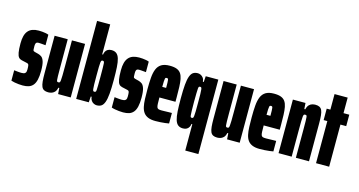

<svg xmlns="http://www.w3.org/2000/svg" viewBox="-93 -1155 3304 1766"><g transform="rotate(15 1558.5 -272.0)"><path d="M139 8Q121 8 100.5 6Q80 4 61 0.5Q42 -3 28 -8V-107Q35 -106 44.5 -105Q54 -104 64 -103Q74 -102 83 -101.5Q92 -101 99 -101Q109 -101 119.5 -103Q130 -105 137 -114Q144 -123 144 -145Q144 -171 142 -182.5Q140 -194 134.5 -197.5Q129 -201 119 -203L71 -214Q53 -218 42 -231Q31 -244 25.5 -274.5Q20 -305 20 -361Q20 -403 28 -432.5Q36 -462 52.5 -481Q69 -500 94 -509Q119 -518 153 -518Q169 -518 186 -516.5Q203 -515 219 -512Q235 -509 247 -504V-404Q237 -405 224.5 -406Q212 -407 201 -408Q190 -409 181 -409Q169 -409 162.5 -405.5Q156 -402 153 -393Q150 -384 150 -369Q150 -347 151 -337Q152 -327 156 -324Q160 -321 167 -319L202 -310Q218 -306 233.5 -295.5Q249 -285 259 -255.5Q269 -226 269 -166Q269 -115 261 -81Q253 -47 236.5 -27.5Q220 -8 196 0Q172 8 139 8Z M382 8Q358 8 342.5 0Q327 -8 319 -26Q311 -44 308 -74.5Q305 -105 305 -150V-510H430V-233Q430 -186 430.5 -159.5Q431 -133 432.5 -121.5Q434 -110 438.5 -107.5Q443 -105 450 -105Q457 -105 461 -108.5Q465 -112 467 -127Q469 -142 469.5 -175Q470 -208 470 -266V-510H595V0H475L471 -57H462Q456 -28 441.5 -14Q427 0 411 4Q395 8 382 8Z M843 8Q831 8 816.5 1.5Q802 -5 791.5 -19.5Q781 -34 779 -56H771L767 0H647V-743H772V-458H780Q782 -474 789 -487.5Q796 -501 810.5 -509.5Q825 -518 846 -518Q875 -518 893 -504Q911 -490 920.5 -459Q930 -428 933 -378Q936 -328 936 -256Q936 -177 931.5 -125.5Q927 -74 916 -44.5Q905 -15 887.5 -3.5Q870 8 843 8ZM792 -107Q798 -107 802.5 -110.5Q807 -114 808 -128Q809 -142 809.5 -172Q810 -202 810 -255Q810 -308 809.5 -338Q809 -368 808 -382Q807 -396 802.5 -399.5Q798 -403 792 -403Q785 -403 781 -399.5Q777 -396 775 -381Q773 -366 772.5 -336.5Q772 -307 772 -255Q772 -203 772.5 -172.5Q773 -142 775 -128Q777 -113 781 -110Q785 -107 792 -107Z M1095 8Q1077 8 1056.5 6Q1036 4 1017 0.5Q998 -3 984 -8V-107Q991 -106 1000.5 -105Q1010 -104 1020 -103Q1030 -102 1039 -101.5Q1048 -101 1055 -101Q1065 -101 1075.5 -103Q1086 -105 1093 -114Q1100 -123 1100 -145Q1100 -171 1098 -182.5Q1096 -194 1090.5 -197.5Q1085 -201 1075 -203L1027 -214Q1009 -218 998 -231Q987 -244 981.5 -274.5Q976 -305 976 -361Q976 -403 984 -432.5Q992 -462 1008.5 -481Q1025 -500 1050 -509Q1075 -518 1109 -518Q1125 -518 1142 -516.5Q1159 -515 1175 -512Q1191 -509 1203 -504V-404Q1193 -405 1180.5 -406Q1168 -407 1157 -408Q1146 -409 1137 -409Q1125 -409 1118.5 -405.5Q1112 -402 1109 -393Q1106 -384 1106 -369Q1106 -347 1107 -337Q1108 -327 1112 -324Q1116 -321 1123 -319L1158 -310Q1174 -306 1189.5 -295.5Q1205 -285 1215 -255.5Q1225 -226 1225 -166Q1225 -115 1217 -81Q1209 -47 1192.5 -27.5Q1176 -8 1152 0Q1128 8 1095 8Z M1403 8Q1360 8 1332.5 -3.5Q1305 -15 1289.5 -36.5Q1274 -58 1267 -90Q1260 -122 1258.5 -163Q1257 -204 1257 -254Q1257 -318 1261 -367Q1265 -416 1279 -449.5Q1293 -483 1322 -500.5Q1351 -518 1401 -518Q1442 -518 1467.5 -508Q1493 -498 1507 -477.5Q1521 -457 1527 -425.5Q1533 -394 1534.5 -351.5Q1536 -309 1536 -254V-211H1383Q1383 -172 1384 -150Q1385 -128 1389.5 -117.5Q1394 -107 1404.5 -104Q1415 -101 1434 -101Q1442 -101 1460 -101.5Q1478 -102 1498 -102.5Q1518 -103 1531 -103V-3Q1516 0 1494.5 2.5Q1473 5 1449.5 6.5Q1426 8 1403 8ZM1420 -292V-312Q1420 -343 1419.5 -361Q1419 -379 1417.5 -388Q1416 -397 1412 -399.5Q1408 -402 1401 -402Q1396 -402 1392.5 -400Q1389 -398 1387 -389.5Q1385 -381 1384 -362.5Q1383 -344 1383 -312H1440Z M1739 199V-52H1731Q1730 -37 1722.5 -23Q1715 -9 1701 -0.5Q1687 8 1665 8Q1636 8 1618 -6Q1600 -20 1590.5 -51Q1581 -82 1578 -132Q1575 -182 1575 -254Q1575 -334 1579.5 -385Q1584 -436 1595 -465.5Q1606 -495 1623.5 -506.5Q1641 -518 1668 -518Q1681 -518 1695 -511.5Q1709 -505 1719.5 -491Q1730 -477 1732 -454H1740L1744 -510H1864V199ZM1719 -107Q1726 -107 1730 -110.5Q1734 -114 1736 -129Q1738 -144 1738.5 -173.5Q1739 -203 1739 -255Q1739 -308 1738.5 -338Q1738 -368 1736 -382Q1734 -397 1730 -400Q1726 -403 1719 -403Q1713 -403 1709 -399.5Q1705 -396 1704 -382Q1703 -368 1702 -338Q1701 -308 1701 -255Q1701 -202 1702 -172Q1703 -142 1704 -128Q1705 -114 1709 -110.5Q1713 -107 1719 -107Z M1991 8Q1967 8 1951.5 0Q1936 -8 1928 -26Q1920 -44 1917 -74.5Q1914 -105 1914 -150V-510H2039V-233Q2039 -186 2039.5 -159.5Q2040 -133 2041.5 -121.5Q2043 -110 2047.5 -107.5Q2052 -105 2059 -105Q2066 -105 2070 -108.5Q2074 -112 2076 -127Q2078 -142 2078.5 -175Q2079 -208 2079 -266V-510H2204V0H2084L2080 -57H2071Q2065 -28 2050.5 -14Q2036 0 2020 4Q2004 8 1991 8Z M2396 8Q2353 8 2325.5 -3.5Q2298 -15 2282.5 -36.5Q2267 -58 2260 -90Q2253 -122 2251.5 -163Q2250 -204 2250 -254Q2250 -318 2254 -367Q2258 -416 2272 -449.5Q2286 -483 2315 -500.5Q2344 -518 2394 -518Q2435 -518 2460.5 -508Q2486 -498 2500 -477.5Q2514 -457 2520 -425.5Q2526 -394 2527.5 -351.5Q2529 -309 2529 -254V-211H2376Q2376 -172 2377 -150Q2378 -128 2382.5 -117.5Q2387 -107 2397.5 -104Q2408 -101 2427 -101Q2435 -101 2453 -101.5Q2471 -102 2491 -102.5Q2511 -103 2524 -103V-3Q2509 0 2487.5 2.5Q2466 5 2442.5 6.5Q2419 8 2396 8ZM2413 -292V-312Q2413 -343 2412.5 -361Q2412 -379 2410.5 -388Q2409 -397 2405 -399.5Q2401 -402 2394 -402Q2389 -402 2385.5 -400Q2382 -398 2380 -389.5Q2378 -381 2377 -362.5Q2376 -344 2376 -312H2433Z M2574 0V-510H2694L2698 -453H2707Q2714 -482 2728 -496Q2742 -510 2758 -514Q2774 -518 2787 -518Q2811 -518 2826.5 -510Q2842 -502 2850 -484Q2858 -466 2861 -435.5Q2864 -405 2864 -360V0H2739V-277Q2739 -324 2738.5 -350.5Q2738 -377 2736.5 -388.5Q2735 -400 2731 -402.5Q2727 -405 2719 -405Q2712 -405 2708 -401.5Q2704 -398 2702 -383Q2700 -368 2699.5 -335Q2699 -302 2699 -244V0Z M2931 0V-401H2896V-510H2931V-658H3056V-510H3111V-401H3056V0Z"/></g></svg>

Font: Saira UltraCondensed Black
Style: Regular
Weight: 900
Width: 1
Designer: Hector Gatti with collaboration of the Omnibus-Type team
Foundry: Omnibus-Type
Version: Version 1.101